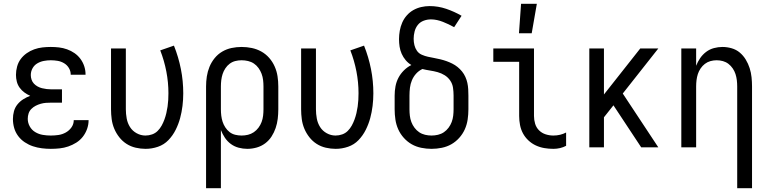

<svg xmlns="http://www.w3.org/2000/svg" viewBox="-20 -775 4040 1010"><path d="M247 8Q224 8 200 5Q176 2 153.5 -5.5Q131 -13 110.5 -26.5Q90 -40 75.5 -59.5Q61 -79 54.5 -102Q48 -125 48 -149Q48 -170 53.5 -190Q59 -210 72 -226Q85 -242 102.5 -253Q120 -264 139 -271Q123 -278 108.5 -288.5Q94 -299 83.5 -313.5Q73 -328 68.5 -345.5Q64 -363 64 -381Q64 -403 70 -425Q76 -447 89 -464.5Q102 -482 120.5 -495Q139 -508 160 -515.5Q181 -523 203 -525.5Q225 -528 247 -528Q269 -528 290.5 -525.5Q312 -523 333 -515.5Q354 -508 372 -495.5Q390 -483 403 -465.5Q416 -448 423 -427Q430 -406 430 -384V-382H352V-383Q352 -401 342.5 -417Q333 -433 317 -442.5Q301 -452 283 -455Q265 -458 247 -458Q229 -458 210.5 -454.5Q192 -451 176 -441.5Q160 -432 151 -415.5Q142 -399 142 -380Q142 -368 146 -356Q150 -344 158.5 -335Q167 -326 178 -320Q189 -314 201 -311Q213 -308 225.5 -306.5Q238 -305 250 -305H306V-235H250Q236 -235 222 -234Q208 -233 194 -229Q180 -225 167.5 -218.5Q155 -212 145 -202Q135 -192 130.5 -178.5Q126 -165 126 -150Q126 -129 136.5 -110Q147 -91 165.5 -80Q184 -69 205 -65.5Q226 -62 247 -62Q268 -62 288 -65Q308 -68 326 -78Q344 -88 356 -105Q368 -122 368 -143H446V-142Q446 -119 438 -96.5Q430 -74 415.5 -55.5Q401 -37 381 -24.5Q361 -12 339 -4.5Q317 3 294 5.5Q271 8 247 8Z M746 8Q720 8 694 2Q668 -4 646 -18Q624 -32 607.5 -53Q591 -74 581 -98Q571 -122 567.5 -148Q564 -174 564 -200V-520H642V-200Q642 -176 646.5 -151.5Q651 -127 664 -106.5Q677 -86 699 -74Q721 -62 745 -62Q763 -62 780 -68Q797 -74 809.5 -86.5Q822 -99 830.5 -114.5Q839 -130 845 -146.5Q851 -163 855 -180Q859 -197 861.5 -214.5Q864 -232 865 -249.5Q866 -267 866 -285Q866 -342 855 -399Q844 -456 823 -510L895 -535Q919 -475 931.5 -412Q944 -349 944 -284Q944 -251 940 -218Q936 -185 927.5 -153.5Q919 -122 904 -92Q889 -62 866 -38Q843 -14 811 -3Q779 8 746 8Z M1064 215V-320Q1064 -347 1068 -373Q1072 -399 1082 -423.5Q1092 -448 1109 -469Q1126 -490 1149 -503.5Q1172 -517 1198 -522.5Q1224 -528 1251 -528Q1278 -528 1304.5 -522.5Q1331 -517 1354.5 -504Q1378 -491 1396 -470.5Q1414 -450 1425 -425Q1436 -400 1440 -373.5Q1444 -347 1444 -320V-200Q1444 -175 1441 -150Q1438 -125 1430 -101.5Q1422 -78 1408.5 -57Q1395 -36 1375 -21Q1355 -6 1330.5 1Q1306 8 1281 8Q1258 8 1235.5 2Q1213 -4 1194.5 -17.5Q1176 -31 1163 -50.5Q1150 -70 1142 -91V215ZM1251 -62Q1268 -62 1284.5 -66Q1301 -70 1315 -79.5Q1329 -89 1339.5 -103Q1350 -117 1356 -133Q1362 -149 1364 -166Q1366 -183 1366 -200V-320Q1366 -337 1364 -354Q1362 -371 1356 -387Q1350 -403 1340 -417Q1330 -431 1316 -440.5Q1302 -450 1285 -454Q1268 -458 1251 -458Q1234 -458 1218 -454Q1202 -450 1188.5 -440Q1175 -430 1165.5 -415.5Q1156 -401 1151 -385.5Q1146 -370 1144 -353.5Q1142 -337 1142 -320V-200Q1142 -183 1144 -166.5Q1146 -150 1151 -134.5Q1156 -119 1165.5 -104.5Q1175 -90 1188 -80Q1201 -70 1217.5 -66Q1234 -62 1251 -62Z M1746 8Q1720 8 1694 2Q1668 -4 1646 -18Q1624 -32 1607.5 -53Q1591 -74 1581 -98Q1571 -122 1567.5 -148Q1564 -174 1564 -200V-520H1642V-200Q1642 -176 1646.5 -151.5Q1651 -127 1664 -106.5Q1677 -86 1699 -74Q1721 -62 1745 -62Q1763 -62 1780 -68Q1797 -74 1809.5 -86.5Q1822 -99 1830.5 -114.5Q1839 -130 1845 -146.5Q1851 -163 1855 -180Q1859 -197 1861.5 -214.5Q1864 -232 1865 -249.5Q1866 -267 1866 -285Q1866 -342 1855 -399Q1844 -456 1823 -510L1895 -535Q1919 -475 1931.5 -412Q1944 -349 1944 -284Q1944 -251 1940 -218Q1936 -185 1927.5 -153.5Q1919 -122 1904 -92Q1889 -62 1866 -38Q1843 -14 1811 -3Q1779 8 1746 8Z M2250 8Q2223 8 2196 2.5Q2169 -3 2146 -16Q2123 -29 2104.5 -49.5Q2086 -70 2075 -94.5Q2064 -119 2060 -146Q2056 -173 2056 -200V-272Q2056 -297 2060.5 -321Q2065 -345 2076 -366Q2087 -387 2104.5 -404.5Q2122 -422 2144 -433Q2127 -443 2114 -458.5Q2101 -474 2093 -492Q2085 -510 2082 -529.5Q2079 -549 2079 -569Q2079 -591 2083 -613.5Q2087 -636 2096 -656.5Q2105 -677 2120 -694Q2135 -711 2154.5 -722Q2174 -733 2196 -738Q2218 -743 2240 -743Q2285 -743 2327.5 -728.5Q2370 -714 2408 -692L2369 -632Q2355 -640 2340 -647Q2325 -654 2310 -660Q2295 -666 2279 -669.5Q2263 -673 2247 -673Q2227 -673 2208.5 -666Q2190 -659 2178 -644Q2166 -629 2161 -609.5Q2156 -590 2156 -571Q2156 -554 2160 -537.5Q2164 -521 2173.5 -507.5Q2183 -494 2199 -487Q2215 -480 2231 -476.5Q2247 -473 2263.5 -470Q2280 -467 2296.5 -463Q2313 -459 2328.5 -453.5Q2344 -448 2359 -440.5Q2374 -433 2387 -422.5Q2400 -412 2410.5 -399Q2421 -386 2428 -370.5Q2435 -355 2438.5 -339Q2442 -323 2443 -306Q2444 -289 2444 -272V-200Q2444 -173 2440 -146Q2436 -119 2425 -94.5Q2414 -70 2395.5 -49.5Q2377 -29 2354 -16Q2331 -3 2304 2.5Q2277 8 2250 8ZM2250 -62Q2267 -62 2284 -66Q2301 -70 2315 -79.5Q2329 -89 2339.5 -103Q2350 -117 2356 -133Q2362 -149 2364 -166Q2366 -183 2366 -200V-272Q2366 -293 2363 -313.5Q2360 -334 2348.5 -351Q2337 -368 2319.5 -379Q2302 -390 2282 -395.5Q2262 -401 2242 -404Q2222 -407 2202 -412Q2183 -403 2169 -387.5Q2155 -372 2147 -353Q2139 -334 2136.5 -313.5Q2134 -293 2134 -272V-200Q2134 -183 2136 -166Q2138 -149 2144 -133Q2150 -117 2160.5 -103Q2171 -89 2185 -79.5Q2199 -70 2216 -66Q2233 -62 2250 -62Z M2891 8Q2867 8 2843.5 4Q2820 0 2798.5 -10Q2777 -20 2759.5 -36.5Q2742 -53 2731 -73.5Q2720 -94 2715.5 -117.5Q2711 -141 2711 -165V-450H2575V-520H2789V-165Q2789 -144 2795 -124Q2801 -104 2815.5 -89.5Q2830 -75 2850 -68.5Q2870 -62 2891 -62Q2909 -62 2926 -66Q2943 -70 2958 -78V-8Q2943 0 2926 4Q2909 8 2891 8ZM2710 -600 2721 -755H2804L2777 -600Z M3080 0V-520H3157V-278L3348 -520H3443L3256 -283L3443 0H3353L3207 -221L3157 -158V0Z M3858 215V-320Q3858 -337 3856 -353.5Q3854 -370 3849 -385.5Q3844 -401 3834.5 -415Q3825 -429 3812 -439Q3799 -449 3783 -453.5Q3767 -458 3750 -458Q3733 -458 3717 -453.5Q3701 -449 3688 -439Q3675 -429 3665.5 -415Q3656 -401 3651 -385.5Q3646 -370 3644 -353.5Q3642 -337 3642 -320V0H3564V-520H3642V-429Q3650 -450 3663 -469Q3676 -488 3694.5 -502Q3713 -516 3735.5 -522Q3758 -528 3780 -528Q3805 -528 3829 -521Q3853 -514 3871.5 -498.5Q3890 -483 3903 -461.5Q3916 -440 3923.5 -416.5Q3931 -393 3933.5 -368.5Q3936 -344 3936 -320V215Z"/></svg>

Font: Iosevka Fuck
Style: Regular
Weight: 400
Monospace: yes
Designer: Belleve Invis
Foundry: Belleve Invis
Version: Version 28.0.7; ttfautohint (v1.8.3)